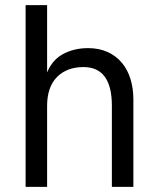

<svg xmlns="http://www.w3.org/2000/svg" viewBox="-20 -730 621 750"><path d="M80 0V-710H164V-447Q184 -496 226.5 -519Q269 -542 324 -542Q367 -542 400 -527Q433 -512 455.5 -485.5Q478 -459 489.5 -422Q501 -385 501 -341V0H417V-317Q417 -468 306 -468Q241 -468 202.5 -429Q164 -390 164 -316V0Z"/></svg>

Font: Geist
Style: Regular
Weight: 400
Designer: Basement.studio, Andrés Briganti, Mateo Zaragoza
Foundry: Basement.studio, Vercel, Andrés Briganti, Guido Ferreyra, Mateo Zaragoza
Version: Version 1.401